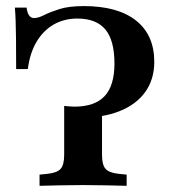

<svg xmlns="http://www.w3.org/2000/svg" viewBox="-20 -602 546 622"><path d="M235.5 -220.2Q222.6 -220.2 210.5 -220.6Q198.4 -221 187.9 -222.6V-258.9Q196.8 -258.1 204.8 -257.3Q212.9 -256.5 221 -256.5Q287.1 -256.5 319 -290.7Q350.8 -325 350.8 -396Q350.8 -471 321.4 -506.5Q291.9 -541.9 230.6 -541.9Q187.9 -541.9 154 -522.6Q120.2 -503.2 98.4 -466.5Q76.6 -429.8 70.2 -378.2H32.3Q32.3 -439.5 31.9 -476.2Q31.5 -512.9 30.6 -535.9Q29.8 -558.9 28.2 -577.4H66.1Q68.5 -559.7 74.6 -551.6Q80.6 -543.5 90.3 -543.5Q104 -543.5 123 -553.2Q141.9 -562.9 172.6 -572.6Q203.2 -582.3 251.6 -582.3Q361.3 -582.3 420.6 -535.5Q479.8 -488.7 479.8 -401.6Q479.8 -345.2 450.8 -304.4Q421.8 -263.7 367.3 -241.9Q312.9 -220.2 235.5 -220.2ZM243.5 -2.4Q204.8 -2.4 173.4 -1.6Q141.9 -0.8 108.1 0V-36.3L132.3 -38.7Q164.5 -41.9 176.2 -54.8Q187.9 -67.7 187.9 -100V-241.1Q218.5 -238.7 249.6 -241.1Q280.6 -243.5 310.5 -252.4V-100Q310.5 -67.7 322.2 -54.8Q333.9 -41.9 366.1 -38.7L390.3 -36.3V0Q355.6 -0.8 324.2 -1.6Q292.7 -2.4 254.8 -2.4H248.4Z"/></svg>

Font: Playfair 9pt
Style: Bold
Weight: 700
Designer: Claus Eggers Sørensen
Foundry: Claus Eggers Sørensen
Version: Version 2.203